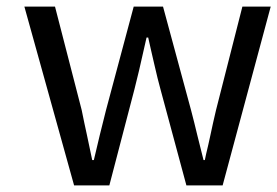

<svg xmlns="http://www.w3.org/2000/svg" viewBox="-20 -563 842 583"><path d="M205 0 54 -543H147L228 -229L236 -190L244 -153Q252 -117 260 -77H265L283 -153Q298 -214 302 -229L386 -543H475L560 -229L570 -190L579 -153L598 -77H602Q603 -83 606 -96Q609 -109 612.5 -123.5Q616 -138 619 -153L627 -190L636 -229L716 -543H802L656 0H546L467 -293Q465 -299 458.5 -325.5Q452 -352 448 -370L439 -409L430 -449H425Q398 -328 388 -291L312 0Z"/></svg>

Font: Source Han Sans Regular
Style: Regular
Weight: 400
Designer: Ryoko NISHIZUKA  (kana & ideographs); Paul D. Hunt (Latin, Greek & Cyrillic); Wenlong ZHANG  (bopomofo); Sandoll Communi
Foundry: Adobe Systems Incorporated
Version: Version 1.00 January 18, 2024, initial release